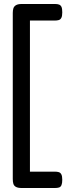

<svg xmlns="http://www.w3.org/2000/svg" viewBox="-20 -782 382 962"><path d="M89 160Q70 160 60 154.5Q50 149 47 139Q44 129 44 115V-717Q44 -730 47 -740Q50 -750 60 -756Q70 -762 89 -762H256Q268 -762 276 -759Q284 -756 288 -747.5Q292 -739 292 -720Q292 -702 287.5 -693Q283 -684 274.5 -681.5Q266 -679 254 -679H130V78H254Q266 78 274.5 80.5Q283 83 287.5 92Q292 101 292 119Q292 136 288 145.5Q284 155 275.5 157.5Q267 160 255 160Z"/></svg>

Font: Fredoka Light
Style: Regular
Weight: 400
Version: Version 2.001